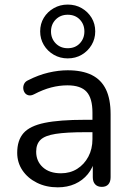

<svg xmlns="http://www.w3.org/2000/svg" viewBox="-20 -798 570 827"><path d="M228.7 8.9Q178.8 8.9 139.2 -10.8Q99.5 -30.5 76.8 -64.1Q54.1 -97.8 54.1 -139.7Q54.1 -193.7 81.3 -224.7Q108.5 -255.6 172.3 -268.8Q236.1 -282 345.8 -282H391.1V-228.6H347.4Q265.8 -228.6 219.5 -221.3Q173.2 -214 154.5 -195.7Q135.8 -177.5 135.8 -144.6Q135.8 -103.7 164.4 -77.6Q193 -51.6 242.5 -51.6Q282.3 -51.6 312.6 -70.8Q342.9 -90 360.5 -123.1Q378.2 -156.2 378.2 -198.7V-313.1Q378.2 -374.8 353 -402.6Q327.8 -430.4 270.5 -430.4Q235.7 -430.4 200.6 -421.3Q165.5 -412.2 126.9 -392Q113.2 -385.1 103 -387.6Q92.7 -390 86.8 -398.2Q81 -406.5 80.2 -417Q79.4 -427.5 84.4 -437.5Q89.5 -447.5 102.2 -452.9Q145.5 -475 188.8 -485.2Q232.1 -495.3 271.3 -495.3Q334.3 -495.3 375.3 -474.9Q416.2 -454.5 436.3 -412.9Q456.4 -371.3 456.4 -306.1V-34.8Q456.4 -14.9 446.7 -4Q437 6.9 418.5 6.9Q400.1 6.9 389.9 -4Q379.7 -14.9 379.7 -34.8V-113H389.3Q380.7 -75.4 358.3 -48Q336 -20.7 303.1 -5.9Q270.2 8.9 228.7 8.9ZM271.6 -546.5Q238.7 -546.5 211.6 -562.2Q184.4 -577.9 168.7 -604.3Q153 -630.8 153 -662.6Q153 -695.5 168.7 -721.4Q184.4 -747.3 211.6 -762.8Q238.7 -778.3 271.6 -778.3Q305.5 -778.3 332.1 -762.8Q358.7 -747.3 374.5 -721.4Q390.2 -695.5 390.2 -662.6Q390.2 -630.8 374.5 -604.3Q358.7 -577.9 332.1 -562.2Q305.5 -546.5 271.6 -546.5ZM271.6 -590.3Q303.8 -590.3 323.6 -611.1Q343.5 -632 343.5 -662.6Q343.5 -693.3 323.6 -713.9Q303.8 -734.5 271.6 -734.5Q240.4 -734.5 220 -713.9Q199.7 -693.3 199.7 -662.6Q199.7 -632 220 -611.1Q240.4 -590.3 271.6 -590.3Z"/></svg>

Font: Nunito ExtraLight
Style: Regular
Weight: 200
Designer: Vernon Adams
Foundry: Vernon Adams
Version: Version 3.602